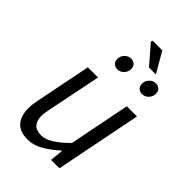

<svg xmlns="http://www.w3.org/2000/svg" viewBox="-249 -919 1020 1020"><g transform="rotate(45 261.0 -408.5)"><path d="M167.6 12Q106.6 12 79.5 -20.8Q52.3 -53.6 52.3 -108.9Q52.3 -126.3 54.3 -141.2Q56.3 -156.2 60.3 -176L122.3 -486H198.8L138 -186.1Q134.6 -167.2 132.3 -154.6Q130 -142 130 -129.5Q130 -92.7 147.7 -73.6Q165.3 -54.5 202.9 -54.5Q230.9 -54.5 266.4 -75.7Q301.9 -96.9 346.7 -142.1L415 -486H491.4L394.8 0H331.6L339.3 -73.9H335.3Q297 -38.5 254.3 -13.3Q211.6 12 167.6 12ZM240.4 -588.8Q223.6 -588.8 212.4 -599.1Q201.2 -609.4 201.2 -628Q201.2 -649.8 216.3 -665.6Q231.5 -681.5 252.3 -681.5Q269.5 -681.5 280.5 -671.3Q291.6 -661.2 291.6 -641.7Q291.6 -620.8 276.4 -604.8Q261.3 -588.8 240.4 -588.8ZM426.3 -588.8Q409.5 -588.8 398.3 -599.1Q387.1 -609.4 387.1 -628Q387.1 -649.8 402.2 -665.6Q417.4 -681.5 438.2 -681.5Q455.3 -681.5 466.4 -671.3Q477.4 -661.2 477.4 -641.7Q477.4 -620.8 462.3 -604.8Q447.1 -588.8 426.3 -588.8ZM352.8 -714.7 261.6 -820.3 266.5 -829.4H338.3L404.7 -714.7Z"/></g></svg>

Font: Source Sans 3 VF
Style: Italic
Weight: 200
Italic angle: -11°
Designer: Paul D. Hunt
Foundry: Adobe Systems Incorporated
Version: Version 3.042;hotconv 1.0.118;makeotfexe 2.5.65603